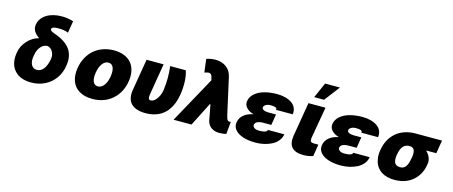

<svg xmlns="http://www.w3.org/2000/svg" viewBox="-48 -1420 4848 2056"><g transform="rotate(15 2376.5 -392.0)"><path d="M207.4 -603.7Q219.5 -675.1 286.9 -717.5Q354.4 -759.9 456.7 -759.9Q518.5 -759.9 583.8 -740.1L561.8 -608Q520.2 -626.4 453.1 -626.4Q415.1 -626.4 397.2 -620Q379.3 -613.6 377.1 -599.4Q375.7 -588.4 387.1 -579.5Q398.4 -570.7 426.1 -561.1Q549.7 -518.5 601.6 -447.6Q653.4 -376.8 638.5 -272.7L637.1 -262.8Q625.4 -181.8 581 -119.7Q536.6 -57.5 468.2 -23.8Q399.9 9.9 318.9 9.9Q195.3 9.9 132.6 -60.5Q70 -131 86.6 -248.6L88.1 -258.5Q98.7 -333.1 152.7 -392.9Q206.7 -452.8 277.7 -470.2L277 -473Q235.1 -501.4 218 -533.4Q201 -565.3 207.4 -603.7ZM274.1 -284.1 272.7 -277Q259.9 -213.1 279.7 -174.7Q299.4 -136.4 343 -136.4Q384.9 -136.4 414.6 -173.7Q444.2 -210.9 457.4 -277L458.8 -284.1Q468 -330.6 447.3 -368.4Q426.5 -406.2 389.2 -413.4Q346.9 -413.4 315.2 -377.7Q283.4 -342 274.1 -284.1Z M995.7 9.9Q908.4 9.9 850 -25.4Q791.5 -60.7 768.8 -124.1Q746.1 -187.5 759.9 -271.3Q770.2 -333.8 798.1 -385.8Q826 -437.9 867.9 -474.8Q909.8 -511.7 966.6 -532.1Q1023.4 -552.6 1089.5 -552.6Q1154.8 -552.6 1204.5 -532.1Q1254.3 -511.7 1284.1 -474.8Q1313.9 -437.9 1324.8 -385.8Q1335.6 -333.8 1325.3 -271.3Q1304 -143.8 1215.6 -66.9Q1127.1 9.9 995.7 9.9ZM1019.9 -134.9Q1057.9 -134.9 1086.1 -171.9Q1114.3 -208.8 1125 -272.7Q1135.3 -337 1119.5 -373.8Q1103.7 -410.5 1065.3 -410.5Q1027 -410.5 998.8 -373.6Q970.5 -336.6 960.2 -272.7Q949.6 -208.5 965.4 -171.7Q981.2 -134.9 1019.9 -134.9Z M1450.3 -545.5H1639.2L1581 -196Q1570.7 -136.4 1603.7 -136.4Q1629.6 -136.4 1653.1 -158.9Q1676.5 -181.5 1690.7 -212.9Q1704.9 -244.3 1710.2 -277Q1729.4 -418 1711.6 -545.5H1884.9Q1901.6 -497.5 1905.4 -429.9Q1909.1 -362.2 1896.3 -277Q1887.8 -225.5 1871.3 -182.2Q1854.8 -138.8 1828.7 -103Q1802.6 -67.1 1767.8 -42.3Q1733 -17.4 1686.6 -3.7Q1640.3 9.9 1585.2 9.9Q1532.7 9.9 1493.3 -2.5Q1453.8 -14.9 1427.9 -39.8Q1402 -64.6 1392.6 -104.6Q1383.2 -144.5 1392 -197.4Z M2405.5 9.9Q2350.9 9.9 2315 -15.4Q2279.1 -40.8 2267 -88.1L2234.7 -261.4H2227.3L2094.5 0H1895.6L2177.6 -512.8L2171.9 -535.5Q2166.9 -555.8 2161.8 -565.9Q2156.6 -576 2146.5 -580.8Q2136.4 -585.6 2122.2 -583.5Q2108 -581.3 2083.1 -573.9L2064.6 -720.2Q2117.9 -737.2 2161.2 -737.2Q2235.4 -737.2 2284.8 -700.6Q2334.2 -664.1 2348.7 -598L2436.8 -203.1Q2446.4 -160.2 2454.7 -147.5Q2463.1 -134.9 2481.5 -134.9Q2488.3 -134.9 2493.6 -136.4L2480.8 0Q2470.2 3.9 2447.6 6.9Q2425.1 9.9 2405.5 9.9Z M2707 -278.4Q2653.4 -293.7 2625.5 -325.8Q2597.7 -358 2604.4 -397.7Q2612.2 -446.7 2653.2 -482.2Q2694.2 -517.8 2757.3 -535.2Q2820.3 -552.6 2898.4 -552.6Q2947.8 -552.6 2989.7 -541.2Q3031.6 -529.8 3061.3 -509.1Q3090.9 -488.3 3105.1 -456.5Q3119.3 -424.7 3112.9 -386.4H2928.3Q2931.5 -405.2 2914.2 -412.1Q2897 -419 2862.9 -419Q2827.8 -419 2807.7 -406.4Q2787.6 -393.8 2784.8 -377.8Q2782 -359.7 2801.8 -348.9Q2821.7 -338.1 2855.8 -338.1H2941.1L2931.8 -286.9H2932.5L2921.2 -217.3H2835.9Q2748.2 -217.3 2739.3 -170.5Q2737.2 -152.3 2755.5 -138Q2773.8 -123.6 2811.8 -123.6Q2895.6 -123.6 2899.9 -156.2H3081.7Q3075.3 -114.7 3048.3 -82Q3021.3 -49.4 2982.1 -29.8Q2942.8 -10.3 2897.5 -0.2Q2852.3 9.9 2804.7 9.9Q2726.9 9.9 2667.8 -8.9Q2608.7 -27.7 2577.6 -64.3Q2546.5 -100.9 2554.7 -149.1Q2562.9 -199.2 2602.3 -232.2Q2641.7 -265.3 2707 -278.4Z M3245 -545.5H3433.9L3372.9 -194.6Q3368.6 -165.1 3377.8 -154.3Q3387.1 -143.5 3418.3 -143.5H3462.4L3441.1 -11.4Q3389.9 5.7 3335.9 5.7Q3154.8 5.7 3181.1 -164.8ZM3287.6 -623.6 3362.9 -794H3527.7L3397 -623.6Z M3653.1 -278.4Q3599.4 -293.7 3571.6 -325.8Q3543.7 -358 3550.4 -397.7Q3558.2 -446.7 3599.3 -482.2Q3640.3 -517.8 3703.3 -535.2Q3766.3 -552.6 3844.5 -552.6Q3893.8 -552.6 3935.7 -541.2Q3977.6 -529.8 4007.3 -509.1Q4036.9 -488.3 4051.1 -456.5Q4065.3 -424.7 4058.9 -386.4H3874.3Q3877.5 -405.2 3860.3 -412.1Q3843 -419 3808.9 -419Q3773.8 -419 3753.7 -406.4Q3733.7 -393.8 3730.8 -377.8Q3728 -359.7 3747.9 -348.9Q3767.8 -338.1 3801.8 -338.1H3887.1L3877.8 -286.9H3878.6L3867.2 -217.3H3782Q3694.2 -217.3 3685.4 -170.5Q3683.2 -152.3 3701.5 -138Q3719.8 -123.6 3757.8 -123.6Q3841.6 -123.6 3845.9 -156.2H4027.7Q4021.3 -114.7 3994.3 -82Q3967.3 -49.4 3928.1 -29.8Q3888.8 -10.3 3843.6 -0.2Q3798.3 9.9 3750.7 9.9Q3672.9 9.9 3613.8 -8.9Q3554.7 -27.7 3523.6 -64.3Q3492.5 -100.9 3500.7 -149.1Q3508.9 -199.2 3548.3 -232.2Q3587.7 -265.3 3653.1 -278.4Z M4117.9 -258.5 4120.7 -269.9Q4130 -325.6 4155.5 -372.7Q4181.1 -419.7 4220.3 -454.5Q4259.6 -489.3 4314.6 -508.9Q4369.7 -528.4 4434.7 -528.4H4730.1L4706 -382.1H4592.7Q4622.2 -354.4 4637.4 -319.4Q4652.7 -284.4 4646.3 -248.6L4644.9 -238.6Q4626.8 -125.7 4547.6 -57.9Q4468.4 9.9 4346.6 9.9Q4302.9 9.9 4266.3 0.7Q4229.8 -8.5 4202.9 -25.6Q4176.1 -42.6 4156.4 -66.8Q4136.7 -90.9 4126.8 -120.7Q4116.8 -150.6 4113.8 -185.4Q4110.8 -220.2 4117.9 -258.5ZM4305.4 -269.9 4302.6 -258.5Q4297.6 -232.2 4298.7 -210Q4299.7 -187.9 4306.1 -171.3Q4312.5 -154.8 4328.8 -145.6Q4345.2 -136.4 4370.7 -136.4Q4392 -136.4 4408.2 -145.4Q4424.4 -154.5 4435 -171.7Q4445.7 -188.9 4452.2 -209.7Q4458.8 -230.5 4463.1 -258.5L4465.9 -269.9Q4470.5 -292.6 4470 -313Q4469.5 -333.5 4464.5 -348.9Q4459.5 -364.3 4445.8 -373.2Q4432.2 -382.1 4410.5 -382.1Q4324.2 -382.1 4305.4 -269.9Z"/></g></svg>

Font: Karasuma Gothic
Style: Italic
Weight: 900
Italic angle: -9.39999°
Designer: Rasmus Andersson / Ryoko Nishizuka
Foundry: Genbu
Version: Version 1.00